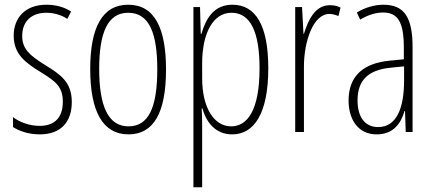

<svg xmlns="http://www.w3.org/2000/svg" viewBox="-20 -559 1835 813"><path d="M284 -127C284 -213 235 -244 169 -285C105 -325 74 -352 74 -407C74 -470 115 -505 176 -505C208 -505 242 -495 265 -479L281 -510C253 -529 216 -539 177 -539C84 -539 38 -481 38 -408C38 -329 88 -293 155 -252C214 -215 246 -193 246 -128C246 -63 213 -26 148 -26C106 -26 64 -41 35 -63V-21C60 -5 99 10 149 10C238 10 284 -43 284 -127Z M683 -265C683 -437 636 -539 523 -539C414 -539 362 -444 362 -267C362 -84 417 10 524 10C631 10 683 -82 683 -265ZM400 -267C400 -421 436 -505 523 -505C613 -505 646 -416 646 -266C646 -101 608 -24 524 -24C439 -24 400 -108 400 -267Z M964 -539C887 -539 852 -482 833 -416H830L827 -529H799V234H836V-29C836 -59 835 -85 834 -100H837C852 -46 889 10 963 10C1056 10 1116 -78 1116 -270C1116 -451 1063 -539 964 -539ZM960 -505C1042 -505 1079 -421 1079 -270C1079 -89 1026 -24 959 -24C886 -24 836 -103 836 -228V-291C836 -416 881 -505 960 -505Z M1376 -537C1313 -537 1284 -471 1267 -416H1265L1259 -529H1230V0H1267V-278C1267 -381 1305 -500 1375 -500C1389 -500 1404 -495 1413 -491L1422 -527C1407 -535 1390 -537 1376 -537Z M1603 -539C1566 -539 1525 -527 1491 -506L1505 -476C1542 -498 1575 -506 1601 -506C1664 -506 1690 -468 1690 -356V-308L1629 -302C1519 -291 1456 -238 1456 -133C1456 -59 1492 10 1575 10C1647 10 1678 -38 1693 -89H1695L1698 0H1727V-359C1727 -487 1691 -539 1603 -539ZM1631 -272 1691 -278V-218C1691 -100 1659 -21 1581 -21C1527 -21 1494 -61 1494 -134C1494 -218 1538 -262 1631 -272Z"/></svg>

Font: Noto Sans Thai ExtCond ExtLt
Style: Regular
Weight: 200
Width: 2
Designer: Monotype Design Team
Foundry: Monotype Imaging Inc.
Version: Version 2.002